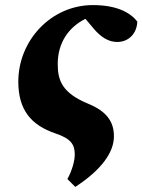

<svg xmlns="http://www.w3.org/2000/svg" viewBox="-20 -523 560 755"><path d="M245 181 276 212C379 145 428 76 428 13C428 -44 400 -85 327 -115C225 -157 207 -206 207 -271C207 -353 248 -415 316 -449L347 -412C378 -375 408 -358 441 -358C486 -358 518 -391 520 -438C489 -478 432 -503 345 -503C182 -503 52 -365 52 -202C52 -92 101 -31 199 2C262 23 274 48 274 85C274 108 264 147 245 181Z"/></svg>

Font: Source Serif Pro Black
Style: Italic
Weight: 900
Italic angle: -12°
Designer: Frank Grießhammer
Foundry: Adobe Systems Incorporated
Version: Version 3.001;hotconv 1.0.111;makeotfexe 2.5.65597